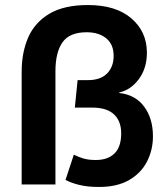

<svg xmlns="http://www.w3.org/2000/svg" viewBox="-20 -732 652 762"><path d="M453 -363Q517 -356 552 -309Q587 -262 587 -191Q587 -137 563.5 -91Q540 -45 492.5 -17.5Q445 10 373 10Q328 10 295 2Q262 -6 240 -18L273 -118Q289 -110 309.5 -103.5Q330 -97 360 -97Q408 -97 434.5 -123Q461 -149 461 -203Q461 -251 432.5 -278Q404 -305 346 -305H277L288 -414H329Q379 -414 405 -440.5Q431 -467 431 -510Q431 -556 401.5 -580Q372 -604 324 -604Q256 -604 228 -564Q200 -524 200 -449V0H66V-447Q66 -524 92 -583.5Q118 -643 176 -677.5Q234 -712 329 -712Q440 -712 501.5 -659Q563 -606 563 -523Q563 -461 531 -418Q499 -375 453 -365Z"/></svg>

Font: Prodigy Sans SemiBold
Style: Regular
Weight: 600
Designer: Wei Huang
Foundry: Wei Huang
Version: Version 1.003; ttfautohint (v1.8.3)